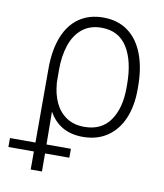

<svg xmlns="http://www.w3.org/2000/svg" viewBox="-134 -606 741 870"><g transform="rotate(10 237.0 -170.5)"><path d="M271.5 -538.1Q338.4 -538.1 385.3 -503.9Q432.1 -469.7 456.3 -406.2Q480.5 -342.8 480.5 -255.9V-243.2Q480.5 -167.5 456.1 -110.1Q431.6 -52.7 384.8 -21Q337.9 10.7 272.5 10.7Q165 10.7 115.7 -78.1L117.2 73.2H229.5V114.3H117.7L118.2 197.3H66.4V114.3H-50.8V73.2H66.4V-266.6Q66.4 -353 90.8 -414.1Q115.2 -475.1 161.4 -506.6Q207.5 -538.1 271.5 -538.1ZM114.7 -207.5 115.2 -208Q118.7 -159.2 136.7 -120.1Q154.8 -81.1 188.7 -58.1Q222.7 -35.2 271.5 -35.2Q350.1 -35.2 389.9 -91.8Q429.7 -148.4 429.7 -243.2V-255.9Q429.7 -366.2 390.1 -428.7Q350.6 -491.2 271.5 -491.2Q218.8 -491.2 183.3 -462.6Q147.9 -434.1 130.9 -383.5Q113.8 -333 114.3 -267.6Z"/></g></svg>

Font: Pretendard Std ExtraLight
Style: Regular
Weight: 200
Designer: Base glyphs from Inter by Rasmus Andersson; Hangeul glyphs from Noto Sans CJK(Source Han Sans) by Jang Soo-young and Kan
Foundry: Kil Hyung-jin
Version: Version 1.309